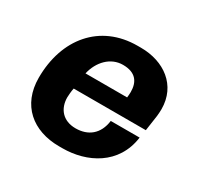

<svg xmlns="http://www.w3.org/2000/svg" viewBox="-121 -659 826 807"><g transform="rotate(30 292.0 -255.5)"><path d="M530 -191H390C381 -123 337 -90 277 -90C215 -90 182 -131 182 -186C182 -193 184 -219 187 -231H537L548 -307C549 -318 550 -329 550 -340C550 -456 458 -521 346 -521H330C148 -521 37 -385 37 -197C37 -65 127 10 255 10H271C389 10 511 -50 530 -191ZM317 -421C379 -421 402 -387 402 -338C402 -329 401 -320 400 -311H198C212 -373 257 -421 317 -421Z"/></g></svg>

Font: Chivo
Style: Bold Italic
Weight: 700
Italic angle: -8°
Designer: Hector Gatti
Foundry: Omnibus-Type
Version: Version 1.003;PS 001.003;hotconv 1.0.70;makeotf.lib2.5.58329